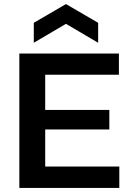

<svg xmlns="http://www.w3.org/2000/svg" viewBox="-20 -923 643 943"><path d="M75 0V-660H202V0ZM157 0V-105H566V0ZM157 -287V-383H517V-287ZM157 -556V-660H564V-556ZM146 -713V-811L304 -903L462 -811V-713L304 -806Z"/></svg>

Font: Bricolage Grotesque 48pt Condensed ExtraBold SemiBold
Style: Regular
Weight: 600
Version: Version 1.000;gftools[0.9.30]